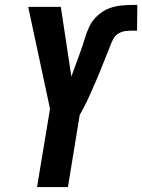

<svg xmlns="http://www.w3.org/2000/svg" viewBox="-20 -763 580 783"><path d="M131 0 184 -319 95 -735H228L271 -451Q281 -477 290 -502.5Q299 -528 308.5 -553.5Q318 -579 325.5 -605Q333 -631 345 -656Q357 -681 379 -700.5Q401 -720 426.5 -729.5Q452 -739 479 -741Q506 -743 532 -743H540L539 -638H522Q507 -638 492.5 -636.5Q478 -635 464 -627Q450 -619 442.5 -605Q435 -591 429.5 -576.5Q424 -562 418.5 -548Q413 -534 407 -519.5Q401 -505 395.5 -491Q390 -477 384 -462.5Q378 -448 372 -434Q366 -420 359.5 -405.5Q353 -391 347 -377Q341 -363 334 -349Q327 -335 320 -321.5Q313 -308 305 -294L257 0Z"/></svg>

Font: Iosevka Extrabold Oblique
Style: Regular
Weight: 800
Italic angle: -9°
Monospace: yes
Designer: Belleve Invis
Foundry: Belleve Invis
Version: Version 32.5.0; ttfautohint (v1.8.4)